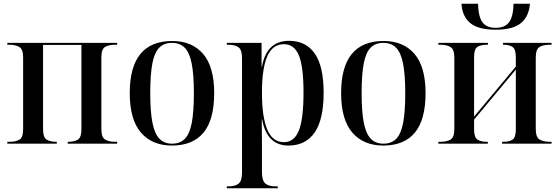

<svg xmlns="http://www.w3.org/2000/svg" viewBox="-20 -764 2972 1021"><path d="M19 0V-10H32Q64 -10 83.5 -21.5Q103 -33 103 -78V-458Q103 -502 83 -514Q63 -526 32 -526H19V-536H603V-526H590Q559 -526 539 -514.5Q519 -503 519 -459V-78Q519 -34 539 -22Q559 -10 591 -10H603V0H340V-10H345Q375 -10 394 -21.5Q413 -33 413 -78V-525H209V-78Q209 -33 228 -21.5Q247 -10 278 -10H282V0Z M894 10Q789 10 729.5 -59Q670 -128 670 -269Q670 -546 896 -546Q1001 -546 1060 -477.5Q1119 -409 1119 -269Q1119 -127 1062 -58.5Q1005 10 894 10ZM895 0Q938 0 963.5 -26.5Q989 -53 1000 -112Q1011 -171 1011 -269Q1011 -367 999.5 -425.5Q988 -484 962.5 -510Q937 -536 894 -536Q852 -536 826.5 -510Q801 -484 790 -425.5Q779 -367 779 -269Q779 -171 790.5 -112Q802 -53 827.5 -26.5Q853 0 895 0Z M1186 237V227H1194Q1232 227 1249.5 212Q1267 197 1267 152V-455Q1267 -498 1249 -512Q1231 -526 1195 -526H1186V-536H1371V-410H1373Q1398 -547 1517 -547Q1607 -547 1654 -479Q1701 -411 1701 -271Q1701 -128 1653 -59Q1605 10 1514 10Q1399 10 1374 -129H1372Q1372 -99 1372.5 -68.5Q1373 -38 1373 -8V150Q1373 196 1390.5 211.5Q1408 227 1446 227H1457V237ZM1490 -8Q1545 -8 1569.5 -70.5Q1594 -133 1594 -271Q1594 -409 1569.5 -469Q1545 -529 1490 -529Q1429 -529 1401 -464Q1373 -399 1373 -271Q1373 -141 1401.5 -74.5Q1430 -8 1490 -8Z M2018 10Q1913 10 1853.5 -59Q1794 -128 1794 -269Q1794 -546 2020 -546Q2125 -546 2184 -477.5Q2243 -409 2243 -269Q2243 -127 2186 -58.5Q2129 10 2018 10ZM2019 0Q2062 0 2087.5 -26.5Q2113 -53 2124 -112Q2135 -171 2135 -269Q2135 -367 2123.5 -425.5Q2112 -484 2086.5 -510Q2061 -536 2018 -536Q1976 -536 1950.5 -510Q1925 -484 1914 -425.5Q1903 -367 1903 -269Q1903 -171 1914.5 -112Q1926 -53 1951.5 -26.5Q1977 0 2019 0Z M2616 -606Q2523 -606 2480.5 -641.5Q2438 -677 2434 -744H2522Q2524 -674 2546 -645Q2568 -616 2616 -616Q2664 -616 2686.5 -645Q2709 -674 2711 -744H2798Q2793 -677 2750.5 -641.5Q2708 -606 2616 -606ZM2311 0V-10H2324Q2355 -10 2375.5 -21.5Q2396 -33 2396 -79V-457Q2396 -502 2375.5 -514Q2355 -526 2324 -526H2311V-536H2575V-526H2566Q2538 -526 2519.5 -515Q2501 -504 2501 -461V-144L2723 -410V-461Q2723 -503 2705 -514.5Q2687 -526 2660 -526H2655V-536H2913V-526H2902Q2870 -526 2849.5 -514.5Q2829 -503 2829 -457V-79Q2829 -34 2849.5 -22Q2870 -10 2902 -10H2913V0H2650V-10H2660Q2688 -10 2705.5 -21.5Q2723 -33 2723 -76V-394L2501 -128V-75Q2501 -33 2519.5 -21.5Q2538 -10 2565 -10H2574V0Z"/></svg>

Font: Noto Serif Display SemiCondensed Medium
Style: Regular
Weight: 500
Width: 4
Designer: Monotype Design Team
Foundry: Monotype Imaging Inc.
Version: Version 2.009